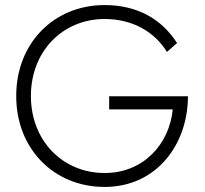

<svg xmlns="http://www.w3.org/2000/svg" viewBox="-20 -729 811 758"><path d="M411 -297H662C649 -162 548 -46 393 -46C228 -46 102 -173 102 -350C102 -528 229 -654 393 -654C506 -654 592 -601 639 -524L679 -559C619 -653 523 -709 393 -709C193 -709 44 -559 44 -350C44 -141 193 9 393 9C599 9 722 -160 722 -349H411Z"/></svg>

Font: Jost Light
Style: Regular
Weight: 300
Version: Version 3.710